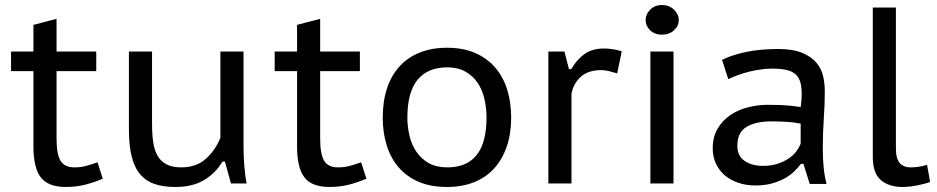

<svg xmlns="http://www.w3.org/2000/svg" viewBox="-20 -730 3729 764"><path d="M24 -525H113V-631L205 -655V-525H363V-447H205V-179Q205 -116 221 -90Q237 -64 276 -64Q301 -64 321.5 -69.5Q342 -75 368 -84L389 -19Q357 -5 320.5 4.5Q284 14 242 14Q172 14 142.5 -24Q113 -62 113 -148V-447H24Z M585 -525V-236Q585 -194 590 -162Q595 -130 608 -108.5Q621 -87 643.5 -75.5Q666 -64 701 -64Q761 -64 799 -98Q837 -132 857 -182V-525H949V-149Q949 -111 952 -71.5Q955 -32 961 0H899L875 -87H865Q839 -42 793 -14Q747 14 678 14Q632 14 597.5 3Q563 -8 539.5 -34.5Q516 -61 504.5 -105Q493 -149 493 -215V-525Z M1073 -525H1162V-631L1254 -655V-525H1412V-447H1254V-179Q1254 -116 1270 -90Q1286 -64 1325 -64Q1350 -64 1370.5 -69.5Q1391 -75 1417 -84L1438 -19Q1406 -5 1369.5 4.5Q1333 14 1291 14Q1221 14 1191.5 -24Q1162 -62 1162 -148V-447H1073Z M1503 -262Q1503 -327 1520 -378.5Q1537 -430 1570 -466Q1603 -502 1650.5 -521Q1698 -540 1759 -540Q1823 -540 1871 -519Q1919 -498 1951 -460.5Q1983 -423 1998.5 -372.5Q2014 -322 2014 -262Q2014 -198 1996.5 -147Q1979 -96 1946.5 -60Q1914 -24 1866.5 -5Q1819 14 1759 14Q1693 14 1645 -7Q1597 -28 1565.5 -65Q1534 -102 1518.5 -152.5Q1503 -203 1503 -262ZM1601 -262Q1601 -225 1609.5 -189.5Q1618 -154 1637 -126Q1656 -98 1686 -81Q1716 -64 1760 -64Q1916 -64 1916 -262Q1916 -301 1907.5 -337Q1899 -373 1880.5 -400.5Q1862 -428 1832 -445Q1802 -462 1760 -462Q1682 -462 1641.5 -412.5Q1601 -363 1601 -262Z M2436 -438Q2419 -443 2403 -447Q2387 -451 2373 -451Q2320 -451 2290.5 -424Q2261 -397 2254 -356V0H2162V-525H2226L2244 -455H2253Q2276 -494 2306.5 -515.5Q2337 -537 2383 -537Q2397 -537 2416 -534.5Q2435 -532 2454 -526Z M2568 -525H2660V0H2568ZM2549 -650Q2549 -673 2567 -691.5Q2585 -710 2614 -710Q2643 -710 2662 -691.5Q2681 -673 2681 -650Q2681 -627 2662 -609.5Q2643 -592 2614 -592Q2585 -592 2567 -609.5Q2549 -627 2549 -650Z M2853 -492Q2943 -535 3076 -535Q3136 -535 3172.5 -519.5Q3209 -504 3229 -480Q3249 -456 3255.5 -426.5Q3262 -397 3262 -368Q3262 -313 3258 -257.5Q3254 -202 3254 -137Q3254 -99 3257.5 -63.5Q3261 -28 3269 2H3202L3177 -78H3167Q3156 -63 3140 -47.5Q3124 -32 3102 -20Q3080 -8 3051.5 0Q3023 8 2986 8Q2949 8 2918 -2.5Q2887 -13 2864.5 -32Q2842 -51 2829 -78.5Q2816 -106 2816 -140Q2816 -185 2835.5 -218Q2855 -251 2886 -272Q2917 -293 2956.5 -303Q2996 -313 3035 -313Q3066 -313 3087.5 -312Q3109 -311 3123.5 -309.5Q3138 -308 3148 -306.5Q3158 -305 3166 -304Q3168 -319 3169 -330Q3170 -341 3170 -358Q3170 -386 3164 -405Q3158 -424 3144.5 -435.5Q3131 -447 3108 -452Q3085 -457 3052 -457Q3033 -457 3010 -454Q2987 -451 2964 -445.5Q2941 -440 2918.5 -432Q2896 -424 2878 -415ZM3166 -238Q3158 -239 3149 -241Q3140 -243 3126.5 -244Q3113 -245 3094.5 -246Q3076 -247 3049 -247Q2987 -247 2950.5 -225Q2914 -203 2914 -150Q2914 -110 2942.5 -90Q2971 -70 3016 -70Q3049 -70 3074.5 -78.5Q3100 -87 3118.5 -99.5Q3137 -112 3148.5 -127.5Q3160 -143 3166 -158Z M3545 -139Q3545 -98 3560.5 -81Q3576 -64 3602 -64Q3618 -64 3633 -66Q3648 -68 3669 -74L3681 -6Q3671 -2 3657 1.5Q3643 5 3628 8Q3613 11 3598 12.5Q3583 14 3571 14Q3517 14 3485 -13.5Q3453 -41 3453 -105V-700H3545Z"/></svg>

Font: PT Sans Caption
Style: Regular
Weight: 400
Designer: A.Korolkova, O.Umpeleva, V.Yefimov
Foundry: ParaType Ltd
Version: Version 2.004W OFL